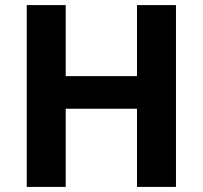

<svg xmlns="http://www.w3.org/2000/svg" viewBox="-20 -734 796 754"><path d="M671 0H518V-307H238V0H85V-714H238V-435H518V-714H671Z"/></svg>

Font: Noto Sans Khmer
Style: Bold
Weight: 700
Version: Version 2.003